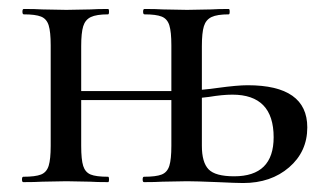

<svg xmlns="http://www.w3.org/2000/svg" viewBox="-20 -406 727 428"><path d="M465 0Q417 -2 397 -2L342 -1Q327 0 301 0Q298 0 298 -6Q298 -12 301 -12Q328 -12 340.5 -17Q353 -22 357.5 -36.5Q362 -51 362 -81V-305Q362 -335 357.5 -349.5Q353 -364 340.5 -369Q328 -374 302 -374Q299 -374 299 -380Q299 -386 302 -386Q328 -386 343 -385L397 -384L451 -385Q465 -386 490 -386Q492 -386 492 -380Q492 -374 490 -374Q464 -374 451.5 -368Q439 -362 434.5 -347.5Q430 -333 430 -303V-81Q430 -44 445 -28.5Q460 -13 502 -13Q590 -13 590 -100Q590 -195 498 -195Q476 -195 446 -190Q406 -185 396 -185L397 -204Q421 -204 465 -210Q509 -216 532 -216Q665 -216 665 -122Q665 -68 624.5 -33Q584 2 522 2Q507 2 465 0ZM32 -12Q59 -12 71.5 -17Q84 -22 88.5 -36.5Q93 -51 93 -81V-305Q93 -335 88.5 -349.5Q84 -364 71.5 -369Q59 -374 33 -374Q30 -374 30 -380Q30 -386 33 -386Q59 -386 74 -385L128 -384L182 -385Q196 -386 221 -386Q223 -386 223 -380Q223 -374 221 -374Q195 -374 182.5 -368Q170 -362 165.5 -347.5Q161 -333 161 -303V-81Q161 -50 165.5 -36Q170 -22 182 -17Q194 -12 221 -12Q223 -12 223 -6Q223 0 221 0Q195 0 181 -1L128 -2L74 -1Q59 0 32 0Q29 0 29 -6Q29 -12 32 -12ZM125 -203H394V-183H125Z"/></svg>

Font: Cormorant Garamond Medium
Style: Regular
Weight: 500
Designer: Christian Thalmann (Catharsis Fonts)
Foundry: Catharsis Fonts
Version: Version 4.000